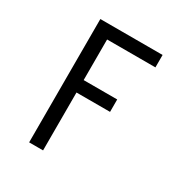

<svg xmlns="http://www.w3.org/2000/svg" viewBox="-171 -658 942 991"><g transform="rotate(30 300.0 -162.5)"><path d="M142 205V-530H513V-456H225V-214H425V-140H225V205Z"/></g></svg>

Font: Iosevka Slab Extended
Style: Regular
Weight: 400
Width: 7
Monospace: yes
Designer: Belleve Invis
Foundry: Belleve Invis
Version: Version 11.1.1; ttfautohint (v1.8.3)